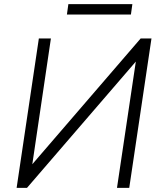

<svg xmlns="http://www.w3.org/2000/svg" viewBox="-20 -904 775 924"><path d="M60 0 167 -719H225L132 -90L116 -91L657 -719H709L602 0H543L637 -630L652 -629L110 0ZM302 -834 309 -884H617L610 -834Z"/></svg>

Font: Nunitoga
Style: Light Italic
Weight: 300
Italic angle: -9°
Designer: Vernon Adams
Foundry: Vernon Adams
Version: Version 1.0